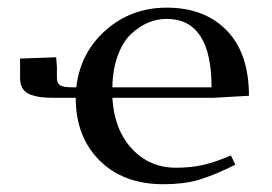

<svg xmlns="http://www.w3.org/2000/svg" viewBox="-20 -472 706 499"><path d="M32.2 -269V-319.8L126 -323.2L127.9 -297.9V-270Q127.9 -255.4 136.5 -250.2Q145 -245.1 167 -245.1H178.2Q189 -335.9 255.4 -394Q321.8 -452.1 413.1 -452.1Q511.7 -452.1 569.3 -392.8Q627 -333.5 627 -223.1L534.2 -217.8H272Q276.9 -134.8 322.8 -85.4Q368.7 -36.1 437 -36.1Q478 -36.1 510.3 -43.9Q542.5 -51.8 580.1 -67.9L591.8 -43.9Q533.2 -15.1 495.1 -4.2Q457 6.8 404.8 6.8Q300.8 6.8 238.8 -54.9Q176.8 -116.7 176.8 -217.8H122.1Q101.1 -217.8 86.9 -219.5Q72.8 -221.2 59.3 -226.1Q45.9 -231 39.1 -241.7Q32.2 -252.4 32.2 -269ZM272 -245.1H529.8Q529.8 -422.9 413.1 -422.9Q388.7 -422.9 365.5 -413.3Q342.3 -403.8 321 -384Q299.8 -364.3 286.4 -328.4Q272.9 -292.5 272 -245.1Z"/></svg>

Font: Dehuti Alt
Style: Bold
Weight: 700
Version: Version 1.2